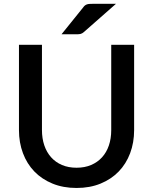

<svg xmlns="http://www.w3.org/2000/svg" viewBox="-20 -948 780 977"><path d="M369.5 -94.5Q411 -94.5 443.8 -108.5Q476.5 -122.5 499.2 -147.5Q522 -172.5 534 -207.8Q546 -243 546 -286V-720H662.5V-286Q662.5 -222.5 642.2 -168.5Q622 -114.5 584 -75.2Q546 -36 491.8 -13.8Q437.5 8.5 369.5 8.5Q301.5 8.5 247.2 -13.8Q193 -36 155 -75.2Q117 -114.5 96.8 -168.5Q76.5 -222.5 76.5 -286V-720H193.5V-286.5Q193.5 -243.5 205.5 -208.2Q217.5 -173 240 -147.8Q262.5 -122.5 295.2 -108.5Q328 -94.5 369.5 -94.5ZM570 -928.5 407.5 -785.5Q398.5 -777.5 390.5 -775.5Q382.5 -773.5 370.5 -773.5H293L403 -910Q407.5 -916.5 412 -920Q416.5 -923.5 422 -925.5Q427.5 -927.5 434.2 -928Q441 -928.5 450 -928.5Z"/></svg>

Font: LatoLatin Semibold
Style: Regular
Weight: 600
Designer: Lukasz Dziedzic with Adam Twardoch and Botio Nikoltchev
Foundry: tyPoland Lukasz Dziedzic
Version: Version 2.015; 2015-08-06; http://www.latofonts.com/